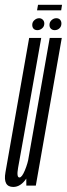

<svg xmlns="http://www.w3.org/2000/svg" viewBox="-44 -754 272 780"><path d="M63 0H101.5L207 -600H158L62.5 -58.5ZM123.5 -600H74.5L5 -206.5Q-11 -113.5 -21.8 -54Q-32.5 5.5 10 5.5Q40 5.5 63.2 -29Q86.5 -63.5 94 -106.5L74 -120.5Q69 -90.5 57 -61.8Q45 -33 35 -33Q22.5 -33 29.5 -72.5Q36.5 -112 53 -203ZM108 -631.5Q118.5 -631.5 127.2 -639Q136 -646.5 136 -658.5Q136 -668 129.8 -674Q123.5 -680 115 -680Q104.5 -680 95.8 -672.2Q87 -664.5 87 -653Q87 -643 92.5 -637.2Q98 -631.5 108 -631.5ZM178 -631.5Q189.5 -631.5 197.5 -639Q205.5 -646.5 205.5 -658.5Q205.5 -668 200 -674Q194.5 -680 184.5 -680Q174 -680 165.5 -672.2Q157 -664.5 157 -653Q157 -643 163 -637.2Q169 -631.5 178 -631.5ZM106.5 -712H204.5L208 -734.5H110.5Z"/></svg>

Font: Anybody UltraCondensed Light
Style: Italic
Weight: 300
Width: 1
Italic angle: -10°
Version: Version 1.113;gftools[0.9.25]